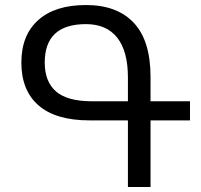

<svg xmlns="http://www.w3.org/2000/svg" viewBox="-20 -744 798 764"><path d="M579 0H489V-265H336Q202 -265 133.5 -324.5Q65 -384 65 -495Q65 -604 132 -664Q199 -724 322 -724Q446 -724 512.5 -653Q579 -582 579 -438V-341H736V-265H579ZM346 -341H489V-436Q489 -540 446.5 -594Q404 -648 322 -648Q158 -648 158 -495Q158 -419 203 -380Q248 -341 346 -341Z"/></svg>

Font: Noto Sans Living
Style: Regular
Weight: 400
Designer: Monotype Design Team
Foundry: Monotype Imaging Inc.
Version: Version 2.013; ttfautohint (v1.8.4.7-5d5b)